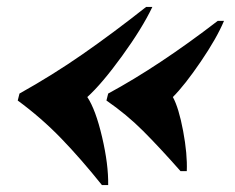

<svg xmlns="http://www.w3.org/2000/svg" viewBox="-20 -582 676 552"><path d="M291 -50H273Q213 -125 156 -184Q99 -243 31 -293L36 -313Q131 -366 218 -426.5Q305 -487 400 -562H418Q389 -501 331 -421Q273 -341 231 -303Q255 -267 273.5 -188Q292 -109 291 -50ZM517 -90H499Q439 -158 391.5 -205.5Q344 -253 286 -293L291 -313Q437 -392 606 -522H624Q603 -472 557 -404.5Q511 -337 477 -303Q494 -272 506.5 -205.5Q519 -139 517 -90Z"/></svg>

Font: Playfair Display SC Black
Style: Italic
Weight: 900
Italic angle: -14°
Designer: Claus Eggers Sørensen
Foundry: Claus Eggers Sørensen
Version: Version 1.200; ttfautohint (v1.6)